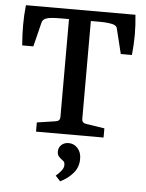

<svg xmlns="http://www.w3.org/2000/svg" viewBox="-55 -614 667 875"><g transform="rotate(5 278.5 -177.0)"><path d="M124 0V-42L210 -55Q229 -58 229 -76V-524H190Q169 -524 151 -522.5Q133 -521 124 -517Q108 -511 105 -495L78 -386H27Q23 -435 23 -479Q23 -523 28 -570H529Q534 -523 534 -479Q534 -435 529 -386H478L451 -496Q450 -505 445.5 -509.5Q441 -514 434 -517Q411 -524 368 -524H329V-76Q329 -58 348 -55L433 -42V0ZM335 108Q335 145 311 172.5Q287 200 253 216L231 192Q244 181 255 167.5Q266 154 266 141Q266 128 260.5 123.5Q255 119 250 115Q243 110 237 102.5Q231 95 231 81Q231 63 244 51Q257 39 277 39Q302 39 319 58.5Q336 78 335 108Z"/></g></svg>

Font: Rasa Medium
Style: Regular
Weight: 500
Designer: Anna Giedrys (Yrsa+Rasa design), David Brezina (Yrsa art-direction, Rasa art-direction, design)
Foundry: Rosetta Type Foundry
Version: Version 2.004